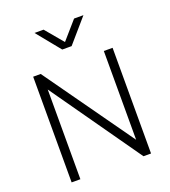

<svg xmlns="http://www.w3.org/2000/svg" viewBox="-167 -1074 1059 1195"><g transform="rotate(-20 363.0 -476.5)"><path d="M100 0V-700H150L568 -112V-700H626V0H576L158 -594V0ZM328 -797 201 -953H261L360 -835L463 -953H525L390 -797Z"/></g></svg>

Font: Geologica Thin
Style: Regular
Weight: 100
Designer: Sindre Bremnes, Frode Helland
Foundry: Monokrom Skriftforlag AS
Version: Version 1.010; ttfautohint (v1.8.4.7-5d5b);gftools[0.9.28]